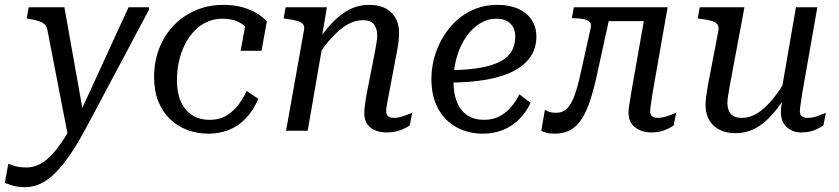

<svg xmlns="http://www.w3.org/2000/svg" viewBox="-89 -538 3453 790"><path d="M193 34 236 0 255 -64 176 -508H29L21 -462L32 -460Q56 -456 71 -451Q86 -446 94.5 -438Q103 -430 106 -415ZM233 -58 229 -64Q197 -1 169 41Q141 83 116 107Q91 131 67.5 141Q44 151 21 151Q-11 151 -30.5 144.5Q-50 138 -55 136L-69 214Q-64 217 -41 224.5Q-18 232 16 232Q48 232 78.5 217.5Q109 203 139 173Q169 143 201 96Q233 49 267 -15Q293 -63 318.5 -111.5Q344 -160 370 -208.5Q396 -257 421.5 -305Q447 -353 472.5 -401.5Q498 -450 524 -498V-508H440Q414 -452 388 -395.5Q362 -339 336.5 -283Q311 -227 285 -170.5Q259 -114 233 -58Z M773 -45Q817 -45 847 -65Q877 -85 896.5 -113Q916 -141 926 -164L974 -131Q952 -81 920.5 -49Q889 -17 850.5 -2.5Q812 12 768 12Q723 12 682.5 -3Q642 -18 611 -47.5Q580 -77 562.5 -120.5Q545 -164 545 -221Q545 -284 566 -338.5Q587 -393 625.5 -433Q664 -473 716 -495.5Q768 -518 830 -518Q873 -518 907.5 -508.5Q942 -499 967.5 -483.5Q993 -468 1009 -450L987 -329H901L921 -437Q932 -437 940.5 -430.5Q949 -424 955 -414Q961 -404 962.5 -392.5Q964 -381 960 -370Q951 -396 933.5 -416.5Q916 -437 889.5 -449Q863 -461 826 -461Q792 -461 763 -448Q734 -435 711 -411Q688 -387 672 -355.5Q656 -324 647.5 -286Q639 -248 639 -207Q639 -156 655 -120Q671 -84 701.5 -64.5Q732 -45 773 -45Z M1088 0H1177L1240 -364L1234 -377L1256 -508H1086L1078 -462L1092 -460Q1117 -457 1133.5 -452Q1150 -447 1157.5 -438.5Q1165 -430 1162 -415ZM1513 -161 1544 -325Q1549 -349 1551 -368.5Q1553 -388 1553 -401Q1553 -457 1520 -487.5Q1487 -518 1431 -518Q1380 -518 1338 -493Q1296 -468 1258 -422Q1220 -376 1183 -315L1207 -290Q1242 -346 1275.5 -382.5Q1309 -419 1340.5 -437Q1372 -455 1404 -455Q1436 -455 1449.5 -438Q1463 -421 1463 -392Q1463 -380 1460.5 -363.5Q1458 -347 1453 -321L1425 -179Q1419 -150 1416 -130.5Q1413 -111 1411.5 -97.5Q1410 -84 1410 -71Q1410 -45 1422 -27.5Q1434 -10 1455 -1.5Q1476 7 1503 7Q1523 7 1540.5 3Q1558 -1 1572.5 -8Q1587 -15 1597 -22L1607 -74Q1602 -72 1589.5 -67Q1577 -62 1562 -57.5Q1547 -53 1532 -53Q1516 -53 1508 -60Q1500 -67 1500 -80Q1500 -88 1501.5 -98.5Q1503 -109 1506 -124.5Q1509 -140 1513 -161Z M1898 12Q1838 12 1790 -14Q1742 -40 1714 -90.5Q1686 -141 1686 -214Q1686 -270 1705 -324Q1724 -378 1759.5 -422Q1795 -466 1845.5 -492Q1896 -518 1958 -518Q2008 -518 2044 -501.5Q2080 -485 2099 -455.5Q2118 -426 2118 -388Q2118 -342 2095 -306.5Q2072 -271 2026 -246.5Q1980 -222 1911 -210Q1842 -198 1750 -198L1758 -249Q1836 -250 1888.5 -259.5Q1941 -269 1972.5 -286.5Q2004 -304 2017.5 -329.5Q2031 -355 2031 -388Q2031 -410 2022 -426.5Q2013 -443 1996 -452Q1979 -461 1953 -461Q1917 -461 1885.5 -441.5Q1854 -422 1829.5 -387Q1805 -352 1791 -305Q1777 -258 1777 -202Q1777 -153 1791.5 -117.5Q1806 -82 1834 -63.5Q1862 -45 1903 -45Q1940 -45 1967.5 -60Q1995 -75 2015 -99Q2035 -123 2048 -150L2094 -115Q2075 -74 2045.5 -45.5Q2016 -17 1978.5 -2.5Q1941 12 1898 12Z M2301 -241Q2290 -189 2277.5 -152Q2265 -115 2247 -94.5Q2229 -74 2200 -74Q2179 -74 2168 -79Q2157 -84 2153 -86L2138 0Q2145 4 2158 8Q2171 12 2194 12Q2232 12 2259.5 -4Q2287 -20 2306.5 -51.5Q2326 -83 2341 -130Q2356 -177 2369 -238L2428 -508H2272L2264 -463H2270Q2294 -463 2311 -459.5Q2328 -456 2336.5 -448Q2345 -440 2342 -425ZM2379 -451H2587L2599 -508H2389ZM2586 -80Q2586 -87 2587.5 -98Q2589 -109 2591.5 -124.5Q2594 -140 2597 -161L2658 -508H2570L2509 -161Q2506 -141 2503 -124.5Q2500 -108 2498.5 -95.5Q2497 -83 2497 -73Q2497 -35 2524 -14Q2551 7 2592 7Q2612 7 2628.5 3Q2645 -1 2659 -8Q2673 -15 2683 -22L2693 -74Q2688 -72 2675.5 -67Q2663 -62 2648 -57.5Q2633 -53 2618 -53Q2602 -53 2594 -60Q2586 -67 2586 -80Z M2914 -187Q2910 -162 2907 -145Q2904 -128 2904 -116Q2904 -97 2910 -82.5Q2916 -68 2929 -60.5Q2942 -53 2964 -53Q2996 -53 3027 -72Q3058 -91 3089.5 -129Q3121 -167 3153 -224L3177 -199Q3143 -136 3107 -89Q3071 -42 3029.5 -16Q2988 10 2937 10Q2881 10 2847.5 -21Q2814 -52 2814 -107Q2814 -121 2816.5 -140Q2819 -159 2823 -183L2867 -413Q2870 -429 2862.5 -438Q2855 -447 2838.5 -452Q2822 -457 2797 -460L2782 -462L2790 -508H2974ZM3213 -161Q3210 -140 3207.5 -124.5Q3205 -109 3203.5 -98Q3202 -87 3202 -80Q3202 -67 3210 -60Q3218 -53 3234 -53Q3257 -53 3279 -62Q3301 -71 3309 -74L3299 -22Q3289 -15 3275 -8Q3261 -1 3244.5 3Q3228 7 3208 7Q3172 7 3148 -15Q3124 -37 3124 -77Q3124 -86 3125 -95.5Q3126 -105 3128 -116Q3130 -127 3133 -141L3123 -144L3186 -508H3274Z"/></svg>

Font: Roboto Serif 20pt
Style: Italic
Weight: 400
Italic angle: -10°
Designer: Greg Gazdowicz
Foundry: Commercial Type
Version: Version 1.008